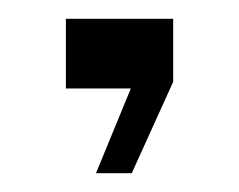

<svg xmlns="http://www.w3.org/2000/svg" viewBox="-20 -94 254 204"><path d="M50 0V-74H164V-7L120 90H82L119 0Z"/></svg>

Font: Big Shoulders Text Thin
Style: Regular
Weight: 100
Designer: Patric King
Foundry: XO Type Co
Version: Version 1.000; ttfautohint (v1.8.2)